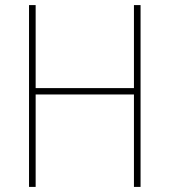

<svg xmlns="http://www.w3.org/2000/svg" viewBox="-20 -734 665 754"><path d="M532 0V-714H506V-388H120V-714H94V0H120V-363H506V0Z"/></svg>

Font: Noto Sans Lao SemiCondensed Thin
Style: Regular
Weight: 100
Width: 4
Designer: Monotype Design Team
Foundry: Monotype Imaging Inc.
Version: Version 2.003